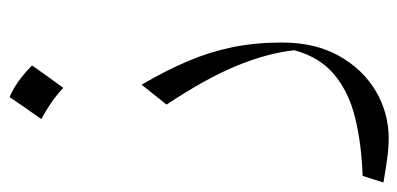

<svg xmlns="http://www.w3.org/2000/svg" viewBox="-242 -348 857 414"><g transform="rotate(-90 187.0 -141.5)"><path d="M301.8 38.1Q301.8 109.4 272.7 160.9Q243.7 212.4 196.8 240Q149.9 267.6 95.2 267.6Q73.7 267.6 48.3 263.9Q22.9 260.3 0 256.3L14.2 211.4Q83.5 209 139.4 195.3Q195.3 181.6 232.9 150.1Q270.5 118.7 285.2 64Q278.8 5.9 251.7 -60.1Q224.6 -126 168 -211.4L210.9 -265.1Q241.7 -212.4 261.7 -165.3Q281.7 -118.2 291.7 -69.3Q301.8 -20.5 301.8 38.1ZM184.1 -549.8Q198.7 -543.9 215.6 -532.5Q232.4 -521 252.4 -501.5Q240.7 -484.9 228.8 -468Q216.8 -451.2 204.1 -434.1Q189 -448.2 171.6 -460.2Q154.3 -472.2 136.7 -481.4Q148.9 -498.5 160.4 -515.1Q171.9 -531.7 184.1 -549.8Z"/></g></svg>

Font: Pinar DS1-Light
Style: Regular
Weight: 300
Designer: Amin Abedi
Version: Version 2.000